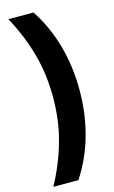

<svg xmlns="http://www.w3.org/2000/svg" viewBox="-153 -855 683 1154"><g transform="rotate(-15 188.5 -277.5)"><path d="M330 -277Q330 -131 293 1.5Q256 134 183 244H27Q94 121 129.5 -6.5Q165 -134 165 -277Q165 -421 129.5 -549Q94 -677 27 -799H183Q256 -689 293 -556.5Q330 -424 330 -277Z"/></g></svg>

Font: Noto Sans Tamil SemiCondensed Black
Style: Regular
Weight: 900
Width: 4
Designer: Jelle Bosma - Monotype Design Team
Foundry: Monotype Imaging Inc.
Version: Version 2.004; ttfautohint (v1.8.4.7-5d5b)